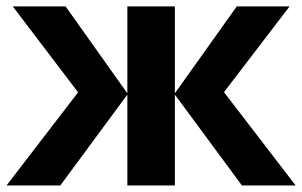

<svg xmlns="http://www.w3.org/2000/svg" viewBox="-20 -566 922 586"><path d="M218.3 -284.2 19 -546.4H180.2L368.7 -281.2V-546.4H513.7V-281.2L702.6 -546.4H863.8L663.6 -284.7L882.3 0H718.3L513.7 -277.3V0H368.7V-277.3L164.1 0H0Z"/></svg>

Font: Viking Open Sans
Style: Bold
Weight: 700
Foundry: Ascender Corporation
Version: Version 2.001